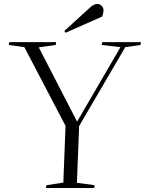

<svg xmlns="http://www.w3.org/2000/svg" viewBox="-20 -941 726 961"><path d="M365 -334H367L583 -705L489 -716L492 -730H686L683 -716L607 -705L376 -310L365 -26L453 -14L452 0H210L212 -14L297 -27L308 -311L102 -705L24 -716L26 -730H261L259 -716L174 -704ZM428 -901Q449 -921 466 -921Q481 -921 489.5 -911Q498 -901 498 -891Q498 -875 491 -858L308 -777L302 -786Z"/></svg>

Font: Literata 72pt Light
Style: Italic
Weight: 300
Italic angle: -2°
Designer: Latin by Veronika Burian and Jose Scaglione. Greek by Irene Vlachou. Cyrillic by Vera Evstafieva
Foundry: TypeTogether
Version: Version 3.002